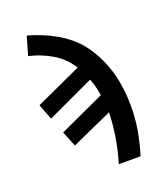

<svg xmlns="http://www.w3.org/2000/svg" viewBox="-129 -798 758 873"><g transform="rotate(-20 250.0 -361.5)"><path d="M137 -163 107 -237 326 -338Q322 -364 316.5 -384Q311 -404 304 -421L77 -315L48 -390L270 -492Q237 -544 186.5 -574Q136 -604 76 -618L102 -708Q192 -682 257 -639.5Q322 -597 360 -536Q438 -414 438 -248Q438 -186 429 -132.5Q420 -79 401 -15H295Q302 -36 309.5 -67Q317 -98 322.5 -131.5Q328 -165 331 -197Q334 -229 334 -252Z"/></g></svg>

Font: D2Coding ligature
Style: Bold
Weight: 700
Monospace: yes
Designer: Yong-Rak Park; Jeong-Hwan Yoon; Sang-Min Lee;
Foundry: NHN Corporation
Version: Version 1.3.2; Build 20180524